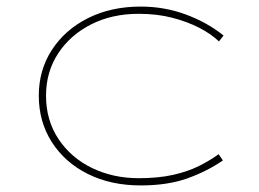

<svg xmlns="http://www.w3.org/2000/svg" viewBox="-20 -554 787 584"><path d="M408 10Q317 10 247 -25Q177 -60 137.5 -122Q98 -184 98 -263Q98 -341 138 -402.5Q178 -464 248 -499Q318 -534 408 -534Q480 -534 545 -510Q610 -486 660 -446L646 -428Q622 -451 586 -469.5Q550 -488 504 -500Q458 -512 402 -512Q320 -512 256.5 -479.5Q193 -447 156.5 -391Q120 -335 120 -263Q120 -188 158 -131Q196 -74 260 -43Q324 -12 402 -12Q461 -12 506 -22Q551 -32 585 -49Q619 -66 645 -85L658 -66Q610 -33 550 -11.5Q490 10 408 10Z"/></svg>

Font: Lexend Mega Thin
Style: Regular
Weight: 250
Version: Version 1.007